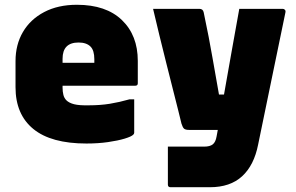

<svg xmlns="http://www.w3.org/2000/svg" viewBox="-20 -584 1240 804"><path d="M302 -564Q424 -564 490.5 -500Q557 -436 557 -329V-235Q557 -225 546 -225H242V-217Q242 -200 245.5 -186.5Q249 -173 258 -164Q269 -153 290.5 -147.5Q312 -142 353 -143Q400 -143 440 -149.5Q480 -156 522 -168H542V-28Q542 -24 538 -20Q530 -12 502 -3.5Q474 5 432.5 11Q391 17 342 17Q194 17 119.5 -44Q45 -105 45 -219V-328Q45 -397 76 -450Q107 -503 165 -533.5Q223 -564 302 -564ZM309 -406Q242 -406 242 -338V-321H375V-336Q375 -373 359 -389Q342 -406 309 -406Z M815 -547Q830 -547 833 -532Q856 -423 870 -341Q884 -259 897 -188H918Q933 -274 949.5 -366Q966 -458 982 -547H1164Q1169 -547 1173 -543Q1177 -539 1175 -531Q1146 -392 1119 -260Q1092 -128 1061 21Q1044 108 994 154Q944 200 859 200H694Q683 200 683 189V30H835Q859 30 871 20.5Q883 11 887 -13Q889 -26 892 -40H772Q757 -40 751 -45Q745 -50 740 -66Q736 -83 726.5 -121Q717 -159 704 -210Q691 -261 676.5 -319Q662 -377 647.5 -436Q633 -495 621 -547Z"/></svg>

Font: Recursive Mn Lnr St Blk
Style: Regular
Weight: 900
Monospace: yes
Version: Version 1.079;hotconv 1.0.112;makeotfexe 2.5.65598; ttfautoh